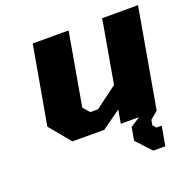

<svg xmlns="http://www.w3.org/2000/svg" viewBox="-125 -646 949 951"><g transform="rotate(-20 350.0 -170.5)"><path d="M525 181 452 103 464 34 515 1H419L431 -70L332 1H164L72 -110L145 -522H334L267 -140L296 -105H337L453 -191L511 -522H700L608 1L568 34L563 61L578 79H606L588 181Z"/></g></svg>

Font: Tomorrow
Style: Bold Italic
Weight: 700
Italic angle: -10°
Designer: Tony de Marco, Monica Rizzolli
Foundry: Just in Type
Version: Version 2.002